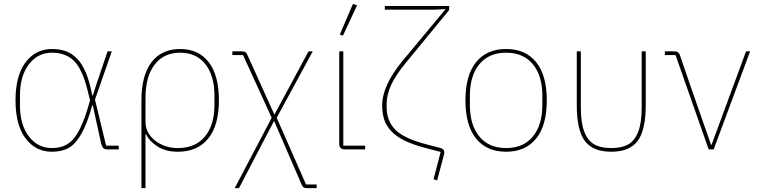

<svg xmlns="http://www.w3.org/2000/svg" viewBox="-20 -771 3916 991"><path d="M248 12.2Q164.1 12.2 112.1 -56.4Q60.1 -125 60.1 -252.9Q60.1 -380.9 112.1 -449.5Q164.1 -518.1 248 -518.1Q288.6 -518.1 319.1 -507.1Q349.6 -496.1 376.5 -469.7Q403.3 -443.4 423.1 -396Q442.9 -348.6 456.1 -278.8H459L481 -346.2L535.2 -505.9H557.1L470.2 -256.8L527.8 -19H592.8V0H534.2Q520 0 512.9 -6.8Q505.9 -13.7 501 -35.2L459 -227.1H456.1Q430.2 -133.8 400.6 -81.3Q371.1 -28.8 335.7 -8.3Q300.3 12.2 248 12.2ZM248 -6.8Q316.4 -6.8 356.4 -50.8Q396.5 -94.7 431.2 -207L444.8 -252.9L430.2 -312Q403.3 -416.5 360.8 -457.8Q318.4 -499 248 -499Q174.8 -499 128.9 -438.7Q83 -378.4 83 -276.9V-229Q83 -127.4 128.9 -67.1Q174.8 -6.8 248 -6.8Z M710 200.2V-252.9Q710 -382.3 762.2 -450.2Q814.5 -518.1 909.7 -518.1Q1004.9 -518.1 1057.4 -450.2Q1109.9 -382.3 1109.9 -252.9Q1109.9 -123 1054.4 -55.4Q999 12.2 897.9 12.2Q836.4 12.2 794.2 -14.2Q752 -40.5 733.9 -78.1H731V200.2ZM897.9 -6.8Q987.8 -6.8 1037.4 -65.9Q1086.9 -125 1086.9 -229V-276.9Q1086.9 -379.9 1040.3 -439.5Q993.7 -499 909.7 -499Q825.2 -499 778.1 -437.5Q731 -376 731 -265.1V-143.1Q731 -84 780.5 -45.4Q830.1 -6.8 897.9 -6.8Z M1191.4 200.2 1382.3 -163.1 1234.4 -486.8H1179.2V-505.9H1228.5Q1240.7 -505.9 1246.8 -501.7Q1252.9 -497.6 1257.3 -486.8L1395.5 -181.2H1397.5L1572.3 -505.9H1594.2L1408.2 -163.1L1559.6 181.2H1614.3V200.2H1565.4Q1553.2 200.2 1547.1 196Q1541 191.9 1536.6 181.2L1395.5 -145H1393.6L1213.4 200.2Z M1750 -586.9 1733.9 -592.8 1801.8 -751 1822.8 -743.2ZM1759.8 0Q1731 0 1731 -28.8V-505.9H1752V-19H1864.7V0Z M2236.3 160.2 2217.8 153.8 2254.4 13.2 2177.7 -6.8Q2113.8 -23.4 2070.3 -44.4Q2026.9 -65.4 2000.7 -92.8Q1974.6 -120.1 1963.6 -152.3Q1952.6 -184.6 1952.6 -227.1Q1952.6 -330.1 2058.6 -458L2279.3 -723.1V-724.1L2225.6 -721.2H1966.3V-740.2H2298.3V-719.2L2074.7 -446.8Q2022 -383.3 1998.8 -332.3Q1975.6 -281.2 1975.6 -234.9V-219.2Q1975.6 -145.5 2021.7 -100.3Q2067.9 -55.2 2181.6 -25.9L2251.5 -7.8Q2273.4 -2.4 2273.4 15.1Q2273.4 20 2271.5 27.8Z M2747.3 -55.7Q2692.4 12.2 2592.3 12.2Q2492.2 12.2 2437.3 -55.7Q2382.3 -123.5 2382.3 -252.9Q2382.3 -382.3 2437.3 -450.2Q2492.2 -518.1 2592.3 -518.1Q2692.4 -518.1 2747.3 -450.2Q2802.2 -382.3 2802.2 -252.9Q2802.2 -123.5 2747.3 -55.7ZM2779.3 -229V-276.9Q2779.3 -380.4 2730.2 -439.7Q2681.2 -499 2592.3 -499Q2503.4 -499 2454.3 -439.7Q2405.3 -380.4 2405.3 -276.9V-229Q2405.3 -125.5 2454.3 -66.2Q2503.4 -6.8 2592.3 -6.8Q2681.2 -6.8 2730.2 -66.2Q2779.3 -125.5 2779.3 -229Z M2957 -229V-505.9H2978V-214.8Q2978 -136.7 2996.1 -90.6Q3014.2 -44.4 3047.6 -25.6Q3081.1 -6.8 3134.8 -6.8Q3189 -6.8 3222.4 -25.6Q3255.9 -44.4 3273.9 -90.6Q3292 -136.7 3292 -214.8V-505.9H3313V-229Q3313 -98.6 3271 -43.2Q3229 12.2 3134.8 12.2Q3040.5 12.2 2998.8 -43.2Q2957 -98.6 2957 -229Z M3637.7 0 3466.8 -486.8H3411.6V-505.9H3460.9Q3472.7 -505.9 3478.8 -501.7Q3484.9 -497.6 3488.8 -487.8L3546.9 -318.8L3649.9 -23.9H3652.8L3830.6 -505.9H3851.6L3663.6 0Z"/></svg>

Font: Anuphan Thin
Style: Regular
Weight: 250
Designer: Mike Abbink, Paul van der Laan, Pieter van Rosmalen, Mint Tantisuwanna
Foundry: Bold Monday; Cadson Demak
Version: Version 3.002;hotconv 1.0.109;makeotfexe 2.5.65596